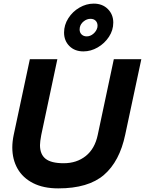

<svg xmlns="http://www.w3.org/2000/svg" viewBox="-20 -1026 801 1061"><path d="M334 -846Q334 -888 357.5 -925Q381 -962 419 -984Q457 -1006 498 -1006Q546 -1006 576 -976Q606 -946 606 -901Q606 -859 582 -822.5Q558 -786 520 -764Q482 -742 441 -742Q393 -742 363.5 -771.5Q334 -801 334 -846ZM518 -874Q519 -877 519 -884Q519 -901 508.5 -911.5Q498 -922 480 -922Q460 -922 442.5 -908Q425 -894 421 -874Q420 -870 420 -863Q420 -846 431 -835.5Q442 -825 459 -825Q479 -825 496 -839.5Q513 -854 518 -874ZM48 -211Q48 -244 56 -282L145 -699H297L208 -280Q201 -243 201 -224Q201 -173 232 -148.5Q263 -124 332 -124Q404 -124 454 -164Q504 -204 520 -280L609 -699H761L672 -282Q641 -134 554.5 -59.5Q468 15 302 15Q220 15 163 -14Q106 -43 77 -94Q48 -145 48 -211Z"/></svg>

Font: Prompt SemiBold
Style: Italic
Weight: 600
Italic angle: -12°
Designer: Katatrad Team
Foundry: CadsonDemak
Version: Version 1.001